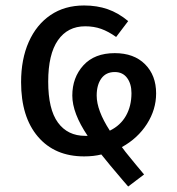

<svg xmlns="http://www.w3.org/2000/svg" viewBox="-20 -559 647 701"><path d="M425 -22Q438 -4 451.5 12Q465 28 476 42Q476 42 506 78L448 122Q430 101 429 100Q376 38 350 5Q322 12 287 12Q180 12 118.5 -60Q57 -132 57 -259Q57 -343 85 -406Q113 -469 164.5 -504Q216 -539 287 -539Q334 -539 373 -525.5Q412 -512 448 -482L404 -424Q376 -444 349.5 -453.5Q323 -463 291 -463Q227 -463 191.5 -412Q156 -361 156 -261Q156 -160 191.5 -111.5Q227 -63 291 -63H300Q244 -146 244 -210Q244 -276 284.5 -320.5Q325 -365 399 -365Q469 -365 509.5 -324.5Q550 -284 550 -218Q550 -159 516.5 -106.5Q483 -54 425 -22ZM381 -82Q420 -101 440 -136.5Q460 -172 460 -219Q460 -253 444 -274.5Q428 -296 399 -296Q367 -296 350 -272.5Q333 -249 333 -210Q333 -156 381 -82Z"/></svg>

Font: FiraGOUPP
Style: Medium
Weight: 400
Designer: bBox Type
Foundry: bBox Type GmbH
Version: Version 1.001